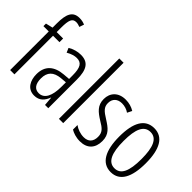

<svg xmlns="http://www.w3.org/2000/svg" viewBox="-74 -1232 1709 1709"><g transform="rotate(45 781.0 -377.5)"><path d="M212 -486V-532H131V-586C131 -683 145 -718 192 -718C207 -718 224 -714 241 -707L256 -751C235 -760 214 -765 187 -765C103 -765 77 -705 77 -588V-534L10 -518V-486H77V0H131V-486Z M427 -542C385 -542 342 -530 305 -507L323 -465C361 -487 394 -496 421 -496C480 -496 504 -459 504 -358V-315L443 -310C331 -301 268 -245 268 -140C268 -61 304 10 388 10C454 10 487 -31 507 -84H509L516 0H557V-360C557 -485 520 -542 427 -542ZM449 -269 505 -274V-216C505 -106 472 -34 402 -34C352 -34 323 -70 323 -141C323 -220 363 -261 449 -269Z M745 0V-760H691V0Z M1105 -134C1105 -218 1057 -252 991 -294C928 -333 900 -357 900 -408C900 -463 936 -495 991 -495C1024 -495 1056 -485 1081 -467L1103 -511C1071 -531 1033 -542 991 -542C900 -542 848 -485 848 -407C848 -327 896 -290 963 -248C1023 -213 1051 -189 1051 -133C1051 -74 1020 -40 962 -40C919 -40 876 -56 847 -78V-21C873 -5 914 10 963 10C1055 10 1105 -44 1105 -134Z M1518 -267C1518 -443 1464 -542 1351 -542C1236 -542 1182 -445 1182 -268C1182 -91 1239 10 1351 10C1464 10 1518 -90 1518 -267ZM1237 -268C1237 -416 1270 -494 1351 -494C1432 -494 1464 -413 1464 -267C1464 -112 1429 -38 1351 -38C1272 -38 1237 -117 1237 -268Z"/></g></svg>

Font: Noto Sans Devanagari ExtraCondensed Light
Style: Regular
Weight: 300
Width: 2
Designer: Jelle Bosma - Monotype Design Team
Foundry: Monotype Imaging Inc.
Version: Version 2.004